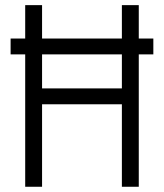

<svg xmlns="http://www.w3.org/2000/svg" viewBox="-20 -713 626 733"><path d="M20.5 -505.4H76.2V0H140.6V-314.9H445.3V0H509.8V-505.4H565.4V-565.9H509.8V-693.4H445.3V-565.9H140.6V-693.4H76.2V-565.9H20.5ZM140.6 -375.5V-505.4H445.3V-375.5Z"/></svg>

Font: Cascadia Mono NF Light
Style: Regular
Weight: 300
Monospace: yes
Designer: Aaron Bell
Foundry: Saja Typeworks
Version: Version 2404.023